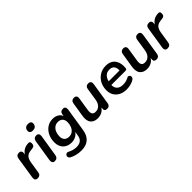

<svg xmlns="http://www.w3.org/2000/svg" viewBox="143 -1807 3084 3084"><g transform="rotate(-45 1685.0 -265.5)"><path d="M88 8Q58 8 44.5 -10.5Q31 -29 36 -63L95 -437Q104 -497 165 -497Q194 -497 207.5 -479Q221 -461 216 -427L213 -407Q237 -449 278 -472.5Q319 -496 372 -499Q400 -501 409.5 -491Q419 -481 419 -458Q419 -425 404 -409.5Q389 -394 357 -391L328 -388Q261 -381 232 -347.5Q203 -314 193 -254L161 -52Q152 8 88 8Z M575 -589Q541 -589 524.5 -605.5Q508 -622 511 -652Q519 -721 596 -721Q630 -721 647 -704.5Q664 -688 660 -658Q651 -589 575 -589ZM479 8Q450 8 436.5 -11.5Q423 -31 428 -65L487 -435Q498 -497 559 -497Q588 -497 601.5 -478Q615 -459 610 -424L551 -54Q540 8 479 8Z M903 190Q843 190 789.5 176.5Q736 163 696 140Q675 127 670.5 108.5Q666 90 674.5 74Q683 58 701 51.5Q719 45 741 57Q773 74 809.5 84.5Q846 95 885 95Q945 95 982 68Q1019 41 1029 -19L1041 -93Q1015 -54 973 -33Q931 -12 880 -12Q792 -12 738 -65.5Q684 -119 684 -213Q684 -290 714.5 -355Q745 -420 801 -459.5Q857 -499 933 -499Q987 -499 1028.5 -476Q1070 -453 1089 -407L1094 -437Q1103 -497 1165 -497Q1194 -497 1206.5 -478Q1219 -459 1214 -424L1151 -26Q1135 79 1073 134.5Q1011 190 903 190ZM919 -107Q966 -107 998.5 -132.5Q1031 -158 1048 -200.5Q1065 -243 1065 -292Q1065 -344 1036.5 -374Q1008 -404 955 -404Q909 -404 876.5 -378.5Q844 -353 827 -311Q810 -269 810 -220Q810 -167 838.5 -137Q867 -107 919 -107Z M1452 10Q1373 10 1331 -40Q1289 -90 1306 -197L1345 -439Q1354 -497 1413 -497Q1444 -497 1458.5 -479Q1473 -461 1468 -428L1432 -198Q1424 -143 1440.5 -116Q1457 -89 1502 -89Q1558 -89 1593 -126Q1628 -163 1638 -227L1671 -439Q1680 -497 1739 -497Q1771 -497 1785 -478.5Q1799 -460 1794 -427L1735 -51Q1726 8 1667 8Q1605 8 1614 -57L1617 -76Q1560 10 1452 10Z M2110 10Q2036 10 1981.5 -17.5Q1927 -45 1897 -95Q1867 -145 1867 -212Q1867 -294 1901.5 -358.5Q1936 -423 1997 -461Q2058 -499 2137 -499Q2198 -499 2239 -478Q2280 -457 2304 -421.5Q2328 -386 2336 -341Q2344 -296 2339 -249Q2337 -228 2328 -222Q2319 -216 2303 -216H1984Q1982 -155 2018 -120Q2054 -85 2121 -85Q2151 -85 2183 -91.5Q2215 -98 2241 -113Q2264 -127 2280.5 -121.5Q2297 -116 2304.5 -101Q2312 -86 2306.5 -67.5Q2301 -49 2281 -35Q2246 -12 2198 -1Q2150 10 2110 10ZM2136 -414Q2094 -414 2065.5 -396.5Q2037 -379 2019.5 -350Q2002 -321 1995 -288H2242Q2246 -342 2221 -378Q2196 -414 2136 -414Z M2573 10Q2494 10 2452 -40Q2410 -90 2427 -197L2466 -439Q2475 -497 2534 -497Q2565 -497 2579.5 -479Q2594 -461 2589 -428L2553 -198Q2545 -143 2561.5 -116Q2578 -89 2623 -89Q2679 -89 2714 -126Q2749 -163 2759 -227L2792 -439Q2801 -497 2860 -497Q2892 -497 2906 -478.5Q2920 -460 2915 -427L2856 -51Q2847 8 2788 8Q2726 8 2735 -57L2738 -76Q2681 10 2573 10Z M3039 8Q3009 8 2995.5 -10.5Q2982 -29 2987 -63L3046 -437Q3055 -497 3116 -497Q3145 -497 3158.5 -479Q3172 -461 3167 -427L3164 -407Q3188 -449 3229 -472.5Q3270 -496 3323 -499Q3351 -501 3360.5 -491Q3370 -481 3370 -458Q3370 -425 3355 -409.5Q3340 -394 3308 -391L3279 -388Q3212 -381 3183 -347.5Q3154 -314 3144 -254L3112 -52Q3103 8 3039 8Z"/></g></svg>

Font: Nunito
Style: Bold Italic
Weight: 700
Italic angle: -9°
Designer: Vernon Adams
Foundry: Vernon Adams
Version: Version 3.601; ttfautohint (v1.8.2.53-6de2)